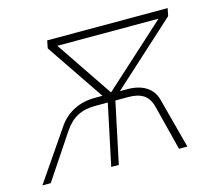

<svg xmlns="http://www.w3.org/2000/svg" viewBox="-104 -631 827 733"><g transform="rotate(-15 309.5 -265.0)"><path d="M-22 0H11L129 -177C160 -222 197 -241 251 -241H301L250 0H280L331 -241H381C434 -241 462 -222 473 -177L518 0H551L498 -200C486 -246 445 -271 386 -271H357L609 -500L615 -530H139L133 -500L288 -271H257C198 -271 147 -246 115 -200ZM171 -500H571L323 -275Z"/></g></svg>

Font: Geist Thin
Style: Italic
Weight: 100
Italic angle: -12°
Designer: Basement.studio, Andrés Briganti, Mateo Zaragoza
Foundry: Basement.studio, Vercel, Andrés Briganti, Guido Ferreyra, Mateo Zaragoza
Version: Version 1.500